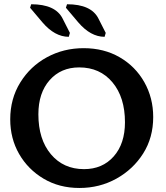

<svg xmlns="http://www.w3.org/2000/svg" viewBox="-20 -888 790 916"><path d="M358.9 8.8Q262.7 8.8 188.2 -35.4Q113.8 -79.6 71.3 -153.3Q28.8 -227.1 28.8 -318.8Q28.8 -417 76.7 -494.4Q124.5 -571.8 204.1 -615Q283.7 -658.2 378.9 -658.2Q476.1 -658.2 551 -614.7Q626 -571.3 668.5 -496.1Q710.9 -420.9 710.9 -329.6Q710.9 -231.4 663.1 -155.8Q615.2 -80.1 535.2 -35.6Q455.1 8.8 358.9 8.8ZM380.9 -81.1Q468.8 -81.1 522.5 -141.8Q576.2 -202.6 576.2 -304.7Q576.2 -423.8 516.6 -495.1Q457 -566.4 357.9 -566.4Q270.5 -566.4 216.8 -505.6Q163.1 -444.8 163.1 -342.8Q163.1 -223.1 222.9 -152.1Q282.7 -81.1 380.9 -81.1ZM308.1 -712.4Q241.2 -712.4 182.1 -781.7L123.5 -851.1L128.9 -867.7Q244.6 -867.7 278.8 -799.3L313.5 -731ZM479 -712.4Q412.1 -712.4 353 -781.7L294.4 -851.1L299.8 -867.7Q415.5 -867.7 449.7 -799.3L484.4 -731Z"/></svg>

Font: Bainsley
Style: Bold
Weight: 700
Designer: Paul James MIller
Foundry: High-Logic / Made with FontCreator
Version: Version 1.411;March 28, 2021;FontCreator 13.0.0.2683 64-bit